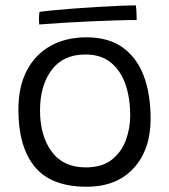

<svg xmlns="http://www.w3.org/2000/svg" viewBox="-20 -674 626 710"><path d="M300.5 16.5Q169.5 16.5 108.8 -57Q48 -130.5 48 -268.5Q48 -354 79.5 -413.8Q111 -473.5 167.8 -504.8Q224.5 -536 300 -536Q381.5 -536 434 -498.2Q486.5 -460.5 511.8 -392.8Q537 -325 537 -235.5Q537 -120.5 474.2 -52Q411.5 16.5 300.5 16.5ZM297 -55Q357.5 -55 393.5 -83.5Q429.5 -112 445.5 -156Q461.5 -200 461.5 -246Q461.5 -311.5 443.8 -362.5Q426 -413.5 389.5 -443Q353 -472.5 296 -472.5Q213.5 -472.5 170.8 -415Q128 -357.5 128 -265.5Q128 -172 171 -113.5Q214 -55 297 -55ZM485.5 -600Q452 -600 406.2 -598.5Q360.5 -597 310 -594.8Q259.5 -592.5 211.2 -589.5Q163 -586.5 125 -583.5Q124 -594.5 124.2 -607.5Q124.5 -620.5 126 -630Q141.5 -632.5 174.5 -635.8Q207.5 -639 250 -642.2Q292.5 -645.5 337 -648.2Q381.5 -651 420 -652.5Q458.5 -654 482.5 -654Q483.5 -648.5 484.5 -632.5Q485.5 -616.5 485.5 -600Z"/></svg>

Font: Grandstander Light
Style: Regular
Weight: 300
Designer: Tyler Finck
Foundry: Etcetera Type Co
Version: Version 1.200; ttfautohint (v1.8.3)